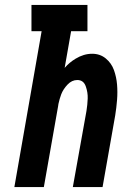

<svg xmlns="http://www.w3.org/2000/svg" viewBox="-20 -755 540 775"><path d="M38 0 148 -629H107V-735H333V-629H267L241 -481Q260 -503 285 -518Q318 -538 352 -538Q384 -538 407 -519Q430 -500 440 -472Q450 -444 452.5 -413.5Q455 -383 452.5 -351.5Q450 -320 445 -289L394 0H274L329 -307Q333 -332 334 -357Q335 -382 326 -407Q317 -432 292 -432Q270 -432 252.5 -413.5Q235 -395 227 -374Q220 -355 216 -336L215 -330V-329L157 0Z"/></svg>

Font: Iosevka SS08
Style: Bold Italic
Weight: 700
Italic angle: -10°
Monospace: yes
Designer: Belleve Invis
Foundry: Belleve Invis
Version: 2.1.0; ttfautohint (v1.8.2)